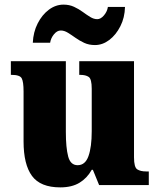

<svg xmlns="http://www.w3.org/2000/svg" viewBox="-20 -801 689 831"><path d="M241 10Q155 10 118.5 -39.5Q82 -89 82 -189V-405Q82 -447 74 -462Q66 -477 30 -477H27V-536H265V-230Q265 -162 275 -124Q285 -86 316 -86Q349 -86 363 -125.5Q377 -165 377 -233V-417Q377 -459 364 -468Q351 -477 327 -477H323V-536H560V-120Q560 -77 574 -68Q588 -59 612 -59H624V0H409L382 -66H377Q357 -30 324 -10Q291 10 241 10ZM391 -606Q365 -606 344.5 -615.5Q324 -625 306.5 -637.5Q289 -650 273.5 -659.5Q258 -669 243 -669Q227 -669 213.5 -652.5Q200 -636 197 -616H122Q124 -662 143 -699.5Q162 -737 191.5 -759Q221 -781 255 -781Q280 -781 300.5 -771.5Q321 -762 338 -749.5Q355 -737 370.5 -727.5Q386 -718 401 -718Q416 -718 430 -734.5Q444 -751 447 -771H521Q520 -725 501 -687.5Q482 -650 453 -628Q424 -606 391 -606Z"/></svg>

Font: Noto Serif SemiCondensed Black
Style: Regular
Weight: 900
Width: 4
Designer: Monotype Design Team
Foundry: Monotype Imaging Inc.
Version: Version 2.014; ttfautohint (v1.8.4.7-5d5b)